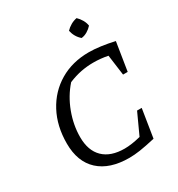

<svg xmlns="http://www.w3.org/2000/svg" viewBox="-203 -1005 1066 1147"><g transform="rotate(-30 329.5 -431.5)"><path d="M354 9Q219 9 145.5 -58.5Q72 -126 72 -252Q72 -372 121 -464Q170 -556 257 -607.5Q344 -659 458 -659Q494 -659 539 -653Q584 -647 632 -636L601 -441H569L550 -582Q501 -592 450 -592Q408 -592 366 -584Q324 -576 278 -557Q222 -494 191 -411Q160 -328 160 -245Q160 -152 211 -102.5Q262 -53 357 -53Q404 -53 468 -69L534 -213H566L535 -18Q469 -3 428.5 3Q388 9 354 9ZM497 -872Q513 -857 524.5 -837Q536 -817 539 -796Q525 -780 505 -768Q485 -756 464 -754Q430 -783 420 -829Q435 -845 455 -856.5Q475 -868 497 -872Z"/></g></svg>

Font: Piazzolla
Style: Italic
Weight: 400
Italic angle: -11.3°
Designer: Juan Pablo del Peral
Foundry: Huerta Tipografica
Version: Version 1.330